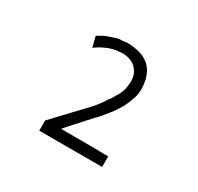

<svg xmlns="http://www.w3.org/2000/svg" viewBox="-86 -875 557 540"><g transform="rotate(30 192.5 -605.0)"><path d="M299.8 -436.5Q299.8 -445.3 299.8 -470.7Q261.7 -471.7 147.5 -471.7Q147.5 -472.7 147.5 -473.6Q163.1 -491.2 211.9 -544.9Q215.8 -548.8 220.7 -553.7Q224.6 -557.6 228.5 -562.5Q232.4 -567.4 236.3 -572.3Q240.2 -577.1 244.1 -582Q253.9 -593.8 259.8 -604.5Q266.6 -614.3 270.5 -623Q278.3 -640.6 283.2 -656.2Q287.1 -671.9 286.1 -685.5Q285.2 -706.1 279.3 -721.7Q273.4 -738.3 261.7 -750Q261.7 -751 260.7 -751Q259.8 -752 259.8 -752Q247.1 -762.7 229.5 -768.6Q211.9 -773.4 188.5 -774.4Q183.6 -774.4 178.7 -773.4Q173.8 -773.4 168 -772.5Q163.1 -772.5 158.2 -771.5Q153.3 -770.5 148.4 -768.6Q142.6 -766.6 135.7 -764.6Q129.9 -762.7 123 -759.8Q117.2 -756.8 111.3 -753.9Q105.5 -751 99.6 -747.1Q102.5 -736.3 108.4 -712.9Q113.3 -716.8 118.2 -719.7Q123 -722.7 127.9 -725.6Q133.8 -728.5 138.7 -730.5Q143.6 -733.4 149.4 -735.4Q154.3 -736.3 159.2 -738.3Q164.1 -739.3 168.9 -740.2Q173.8 -741.2 178.7 -741.2Q183.6 -742.2 188.5 -742.2Q203.1 -742.2 213.9 -738.3Q225.6 -734.4 233.4 -726.6Q241.2 -718.8 246.1 -708Q250 -697.3 250 -683.6Q250 -679.7 249 -674.8Q249 -670.9 248 -666Q248 -662.1 246.1 -657.2Q245.1 -653.3 243.2 -648.4Q241.2 -644.5 239.3 -639.6Q237.3 -635.7 234.4 -631.8Q232.4 -627.9 229.5 -623Q227.5 -619.1 224.6 -615.2Q223.6 -614.3 222.7 -613.3Q221.7 -611.3 220.7 -610.4Q210 -593.8 199.2 -580.1Q188.5 -567.4 178.7 -557.6Q151.4 -528.3 95.7 -469.7Q95.7 -461.9 95.7 -436.5Q197.3 -436.5 248 -436.5Q298.8 -436.5 299.8 -436.5Z"/></g></svg>

Font: Aptus Gothic JP
Style: Medium
Weight: 400
Designer: Fuminori Ogawa / Motoya
Version: Version 1